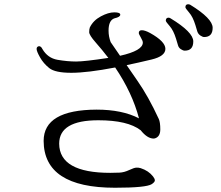

<svg xmlns="http://www.w3.org/2000/svg" viewBox="-20 -861 1040 902"><path d="M651 -661Q651 -669 641.5 -685Q632 -701 632 -706Q632 -719 646.5 -719Q661 -719 685 -706Q757 -666 757 -631.5Q757 -597 692.5 -581.5Q628 -566 575 -555L626 -481Q677 -408 726 -302Q733 -287 733 -253Q733 -219 708 -211Q705 -210 702 -210Q672 -210 641 -249Q580 -296 442 -296Q258 -296 258 -186Q259 -49 498 -49Q520 -49 541.5 -50Q563 -51 586.5 -62Q610 -73 620.5 -73.5Q631 -74 641 -71Q678 -59 699 -32Q707 -22 707.5 -14Q708 -6 693 4Q667 21 520 21Q186 21 185 -199Q185 -345 434 -346Q554 -346 633 -305Q601 -426 521 -544Q391 -519 315 -519Q239 -519 211.5 -541Q184 -563 168 -591.5Q152 -620 152 -631Q152 -642 163 -644Q173 -644 179 -631Q204 -588 250.5 -580Q297 -572 337.5 -572Q378 -572 489 -589Q460 -627 429.5 -661.5Q399 -696 399 -710Q399 -724 402 -732Q418 -765 453.5 -784Q489 -803 517 -803Q545 -803 545 -792Q545 -781 518 -775Q490 -766 490 -717Q490 -689 500 -663L544 -599Q651 -623 651 -661ZM873 -839Q979 -774 979 -730.5Q979 -687 939 -687Q932 -687 921.5 -694Q911 -701 907 -713L898 -743Q886 -782 868.5 -802Q851 -822 851 -827Q851 -841 864 -841Q868 -841 873 -839ZM848 -623Q840 -623 829.5 -630Q819 -637 816 -649L807 -679Q795 -718 777.5 -738Q760 -758 759 -763V-764Q759 -778 772 -778Q776 -778 781 -775Q888 -710 888 -666.5Q888 -623 848 -623Z"/></svg>

Font: Sawarabi Mincho
Style: Regular
Weight: 400
Version: Version 1.00